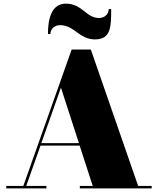

<svg xmlns="http://www.w3.org/2000/svg" viewBox="-20 -1037 870 1057"><path d="M311 -898.5C389 -898.5 416 -820 503 -820C592 -820 592 -892.5 592 -987H578.5C578.5 -965 561.5 -938 525 -938C453.5 -938 433 -1017 343 -1017C264 -1017 244 -935 244 -850H257.5C257.5 -872 274.5 -898.5 311 -898.5ZM14.5 -13.5V0H235.5V-13.5H124.5L203 -235.5H418.5L490.5 -13.5H419.5V0H815V-13.5H740.5L480 -764.5H374.5L108.5 -13.5ZM315.5 -554.5 414.5 -249H207.5Z"/></svg>

Font: Bodoni* 16pt Fatface
Style: Regular
Weight: 900
Version: Version 2.3